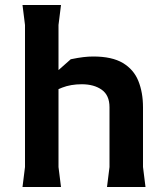

<svg xmlns="http://www.w3.org/2000/svg" viewBox="-20 -748 669 768"><path d="M408 0 418 -80V-319Q418 -367 387 -389Q356 -411 307 -411Q263 -411 228.5 -397.5Q194 -384 170 -366.5Q146 -349 133 -337V-396L263 -511Q292 -517 313 -519.5Q334 -522 353 -522Q428 -522 471.5 -496Q515 -470 533.5 -424Q552 -378 552 -319V-80L562 0ZM70 0 80 -80V-648L70 -728H224L214 -648V-80L224 0Z"/></svg>

Font: AR One Sans
Style: Bold
Weight: 700
Designer: Niteesh Yadav
Foundry: Niteesh Yadav
Version: Version 1.001;gftools[0.9.33]